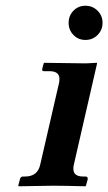

<svg xmlns="http://www.w3.org/2000/svg" viewBox="-20 -651 379 672"><path d="M121.1 -76.2 186 -357.9Q188 -363.8 188 -375Q188 -401.9 152.8 -401.9H133.8Q126 -401.9 127.9 -410.2L132.8 -429.2L134.8 -431.2Q245.6 -429.2 280.8 -429.2Q280.8 -429.2 318.8 -431.2L319.8 -429.2L238.8 -76.2Q236.8 -70.3 236.8 -60.1Q236.8 -33.2 271 -33.2H279.8Q287.6 -33.2 287.1 -23.9L280.8 -1L278.8 1Q203.6 -1 165 -1Q165 -1 45.9 1L43.9 -1L49.8 -23.9Q51.8 -32.7 60.1 -33.2H67.9Q112.3 -33.2 121.1 -76.2ZM237.1 -528.6Q220.2 -545.9 220.2 -571Q220.2 -596.2 237.1 -613.5Q253.9 -630.9 279.1 -630.9Q304.2 -630.9 321.5 -613.5Q338.9 -596.2 338.9 -571Q338.9 -545.9 321.5 -528.6Q304.2 -511.2 279.1 -511.2Q253.9 -511.2 237.1 -528.6Z"/></svg>

Font: Linux Libertine
Style: Semibold Italic
Weight: 600
Italic angle: -11.5°
Designer: Philipp H. Poll
Foundry: Philipp H. Poll
Version: Version 5.1.2 ; ttfautohint (v0.9)